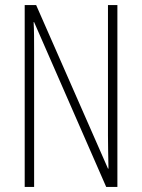

<svg xmlns="http://www.w3.org/2000/svg" viewBox="-20 -827 557 754"><path d="M441 -93V-807H404V-295C404 -265 405 -213 406 -165H404L122 -807H77V-93H114V-619C114 -672 114 -708 112 -740H114L397 -93Z"/></svg>

Font: Noto Sans Kannada UI ExtraCondensed ExtraLight
Style: Regular
Weight: 200
Width: 2
Designer: Jelle Bosma - Monotype Design Team
Foundry: Monotype Imaging Inc.
Version: Version 2.005